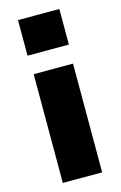

<svg xmlns="http://www.w3.org/2000/svg" viewBox="-115 -789 529 839"><g transform="rotate(-15 149.5 -369.0)"><path d="M56 -577V-738H243V-577ZM61 0V-492H239V0Z"/></g></svg>

Font: Nunito Sans Black
Style: Regular
Weight: 900
Designer: Vernon Adams
Foundry: Vernon Adams
Version: Version 3.006; ttfautohint (v1.8.3)